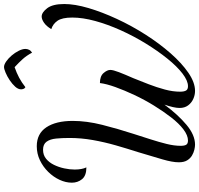

<svg xmlns="http://www.w3.org/2000/svg" viewBox="-38 -890 1014 979"><g transform="rotate(-90 469.5 -400.0)"><path d="M222 87Q211 87 196 83.5Q181 80 166.5 71.5Q152 63 142 47Q132 31 132 4Q132 -28 147 -79.5Q162 -131 184 -204Q202 -260 218.5 -317.5Q235 -375 245.5 -434.5Q256 -494 256 -553Q256 -591 253 -621.5Q250 -652 237 -670Q224 -688 196 -688Q169 -688 150 -672.5Q131 -657 119 -632.5Q107 -608 101 -580Q95 -552 95 -527Q95 -490 106 -467Q64 -467 46 -489Q28 -511 28 -541Q28 -572 42.5 -603.5Q57 -635 83 -661.5Q109 -688 142.5 -704Q176 -720 214 -720Q278 -720 310.5 -671Q343 -622 343 -537Q343 -466 323 -386.5Q303 -307 277 -227Q263 -183 249 -139.5Q235 -96 225.5 -57.5Q216 -19 216 14Q216 33 221.5 42Q227 51 243 51Q269 51 299.5 28Q330 5 361 -35Q392 -75 421.5 -123Q451 -171 475 -222Q499 -273 515.5 -319Q532 -365 536 -398Q571 -398 587 -379.5Q603 -361 603 -345Q603 -331 591.5 -301Q580 -271 561 -228Q546 -191 530 -149.5Q514 -108 503 -67Q492 -26 492 11Q492 30 497.5 40.5Q503 51 520 51Q548 51 584.5 23Q621 -5 660.5 -54Q700 -103 737.5 -164Q775 -225 805 -291.5Q835 -358 852.5 -422Q870 -486 870 -539Q870 -591 853.5 -614.5Q837 -638 811 -646Q826 -671 843.5 -683Q861 -695 875 -695Q896 -695 917.5 -667Q939 -639 939 -580Q939 -526 918.5 -456.5Q898 -387 863 -311.5Q828 -236 783 -165.5Q738 -95 688 -38Q638 19 588.5 53Q539 87 496 87Q475 87 455 78Q435 69 422 51.5Q409 34 409 8Q409 -6 413.5 -26Q418 -46 426 -69Q375 0 323 43.5Q271 87 222 87ZM691 -744Q676 -772 658 -792Q640 -812 617 -833Q588 -823 563.5 -810Q539 -797 515 -778Q508 -782 506 -788.5Q504 -795 504 -800Q504 -815 517.5 -830Q531 -845 550.5 -858Q570 -871 589 -879Q608 -887 618 -887Q630 -887 646 -876Q662 -865 676.5 -848Q691 -831 700.5 -812Q710 -793 710 -778Q710 -768 705.5 -759Q701 -750 691 -744Z"/></g></svg>

Font: Dancing Script Medium
Style: Regular
Weight: 500
Designer: Pablo Impallari
Foundry: Pablo Impallari
Version: Version 2.000